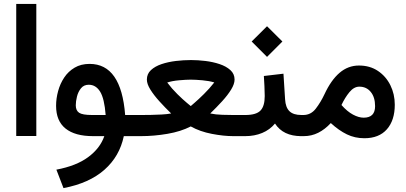

<svg xmlns="http://www.w3.org/2000/svg" viewBox="-20 -692 2065 976"><path d="M62.5 -671.9H164.6V-0.5H62.5Z M435.5 -367.2Q596.2 -367.2 616.2 -107.4H664.6V0H609.4Q587.9 103 510.7 171.1Q433.6 239.3 302.7 264.2L266.6 170.4Q367.7 151.4 428.2 106.7Q488.8 62 510.3 0H452.6Q361.3 0 313.2 -38.6Q265.1 -77.1 265.1 -154.3Q265.1 -191.4 275.4 -229Q285.6 -266.6 306.4 -297.9Q327.1 -329.1 359.4 -348.1Q391.6 -367.2 435.5 -367.2ZM517.1 -107.4Q510.7 -190.9 489 -226.1Q467.3 -261.2 431.2 -261.2Q406.2 -261.2 391.8 -243.4Q377.4 -225.6 371.3 -201.2Q365.2 -176.8 365.2 -156.7Q365.2 -130.4 382.1 -118.9Q398.9 -107.4 447.8 -107.4Z M1048.8 -115.2Q1076.2 -109.4 1110.4 -108.4Q1144.5 -107.4 1165 -107.4H1187.5V0H1165Q1116.7 0 1056.9 -11.5Q997.1 -22.9 949.7 -49.3Q899.4 -23.4 831.3 -11.7Q763.2 0 697.3 0H645V-107.4H698.7Q719.2 -107.4 746.6 -107.9Q773.9 -108.4 801.5 -109.9Q829.1 -111.3 850.1 -115.2Q818.8 -145.5 790.5 -176.8Q762.2 -208 744.4 -236.6Q726.6 -265.1 726.6 -287.6Q726.6 -316.4 747.3 -335.7Q768.1 -355 801.5 -366.2Q835 -377.4 874.3 -382.1Q913.6 -386.7 951.2 -386.7Q985.8 -386.7 1024.2 -382.1Q1062.5 -377.4 1096.2 -366.2Q1129.9 -355 1151.1 -335.7Q1172.4 -316.4 1172.4 -287.6Q1172.4 -265.1 1155 -236.8Q1137.7 -208.5 1109.4 -177.5Q1081.1 -146.5 1048.8 -115.2ZM949.7 -287.1Q926.3 -287.1 890.6 -283.9Q855 -280.8 830.1 -272.5Q854 -240.7 881.8 -213.4Q909.7 -186 929.7 -169.4Q949.7 -152.8 949.7 -152.8Q949.7 -152.8 969.2 -169.7Q988.8 -186.5 1016.6 -213.9Q1044.4 -241.2 1069.3 -272.9Q1043.9 -280.8 1008.8 -283.9Q973.6 -287.1 949.7 -287.1Z M1522.9 0H1511.2Q1419.4 0 1377.9 -64Q1351.6 -32.2 1312.7 -16.1Q1273.9 0 1227.1 0H1168V-107.4H1227.1Q1282.2 -107.4 1304 -129.9Q1325.7 -152.3 1325.7 -203.6Q1325.7 -228 1324.2 -254.4Q1322.8 -280.8 1321.3 -305.7L1420.9 -317.4L1429.2 -187Q1431.6 -146 1451.4 -126.7Q1471.2 -107.4 1512.2 -107.4H1522.9ZM1259.3 -481 1337.4 -558.6 1415.5 -481 1337.4 -402.8Z M1661.6 -66.4Q1631.8 -34.2 1597.7 -17.1Q1563.5 0 1524.4 0H1503.4V-107.4H1522Q1560.5 -107.4 1585.4 -139.9Q1610.4 -172.4 1629.4 -212.9Q1663.1 -285.2 1706.3 -322Q1749.5 -358.9 1804.7 -358.9Q1860.4 -358.9 1901.1 -331.5Q1941.9 -304.2 1964.4 -258.8Q1986.8 -213.4 1986.8 -159.7Q1986.8 -80.6 1946.8 -34.9Q1906.7 10.7 1832 10.7Q1784.2 10.7 1743.4 -9Q1702.6 -28.8 1661.6 -66.4ZM1715.8 -158.2Q1745.1 -125 1774.4 -109.4Q1803.7 -93.8 1828.6 -93.8Q1886.7 -93.8 1886.7 -152.3Q1886.7 -197.8 1864.7 -224.6Q1842.8 -251.5 1806.6 -251.5Q1779.3 -251.5 1756.3 -223.6Q1733.4 -195.8 1715.8 -158.2Z"/></svg>

Font: Vazir Medium FD
Style: Medium-FD
Weight: 500
Designer: Saber Rastikerdar
Foundry: Saber Rastikerdar
Version: Version 30.0.0